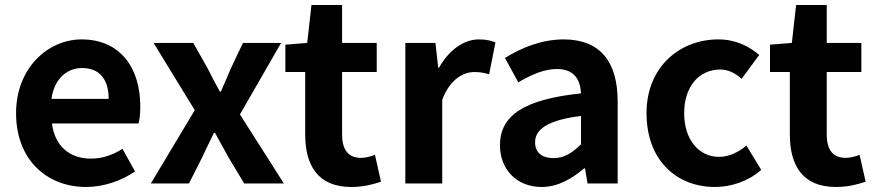

<svg xmlns="http://www.w3.org/2000/svg" viewBox="-20 -731 3487 765"><path d="M323 14C392 14 463 -10 518 -48L468 -138C428 -113 388 -99 342 -99C259 -99 199 -147 187 -239H532C536 -252 539 -279 539 -307C539 -461 459 -574 305 -574C172 -574 44 -461 44 -280C44 -95 166 14 323 14ZM185 -337C196 -418 248 -460 307 -460C379 -460 413 -412 413 -337Z M581 0H733L785 -103C801 -136 816 -169 832 -201H837C855 -169 873 -135 891 -103L953 0H1111L936 -275L1100 -560H948L901 -461C888 -429 873 -397 860 -366H856C839 -397 822 -429 806 -461L750 -560H592L756 -292Z M1380 14C1429 14 1468 3 1498 -7L1474 -114C1459 -108 1437 -102 1419 -102C1369 -102 1343 -132 1343 -196V-444H1481V-560H1343V-711H1221L1204 -560L1117 -553V-444H1196V-196C1196 -71 1247 14 1380 14Z M1595 0H1742V-334C1773 -415 1826 -444 1870 -444C1893 -444 1909 -441 1929 -435L1954 -562C1937 -569 1919 -574 1888 -574C1830 -574 1770 -534 1729 -461H1726L1715 -560H1595Z M2138 14C2202 14 2258 -18 2307 -60H2311L2321 0H2441V-327C2441 -489 2368 -574 2226 -574C2138 -574 2058 -541 1992 -500L2045 -403C2097 -433 2147 -456 2199 -456C2268 -456 2292 -414 2295 -359C2069 -335 1972 -272 1972 -152C1972 -57 2038 14 2138 14ZM2186 -101C2143 -101 2112 -120 2112 -164C2112 -214 2158 -252 2295 -269V-156C2259 -121 2228 -101 2186 -101Z M2829 14C2891 14 2959 -7 3013 -54L2954 -151C2923 -125 2885 -106 2845 -106C2765 -106 2706 -174 2706 -280C2706 -385 2764 -454 2850 -454C2881 -454 2907 -441 2935 -417L3005 -512C2964 -547 2911 -574 2842 -574C2690 -574 2556 -466 2556 -280C2556 -94 2674 14 2829 14Z M3311 14C3360 14 3399 3 3429 -7L3405 -114C3390 -108 3368 -102 3350 -102C3300 -102 3274 -132 3274 -196V-444H3412V-560H3274V-711H3152L3135 -560L3048 -553V-444H3127V-196C3127 -71 3178 14 3311 14Z"/></svg>

Font: Noto Sans HK
Style: Bold
Weight: 700
Designer: Ryoko NISHIZUKA 西塚涼子 (kana, bopomofo & ideographs); Paul D. Hunt (Latin, Greek & Cyrillic); Sandoll Communications 산돌커뮤니
Foundry: Adobe
Version: Version 2.002;hotconv 1.0.116;makeotfexe 2.5.65601